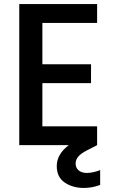

<svg xmlns="http://www.w3.org/2000/svg" viewBox="-20 -716 564 947"><path d="M474 123V196Q436 211 393 211Q339 211 299.5 184.5Q260 158 260 103Q260 45 319 0H75V-696H459V-603H189V-399H429V-306H189V-93H459V0L410 25Q379 41 366 56.5Q353 72 353 91Q353 112 368 124.5Q383 137 408 137Q438 137 474 123Z"/></svg>

Font: Poppins-tnum Medium
Style: Regular
Weight: 500
Designer: Ninad Kale (Devanagari), Jonny Pinhorn (Latin)
Foundry: Indian Type Foundry
Version: Version 4.004